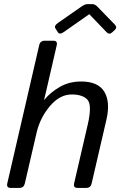

<svg xmlns="http://www.w3.org/2000/svg" viewBox="-20 -920 591 940"><path d="M251.5 -780.8Q243.2 -793.5 263.7 -807.6L377.9 -887.2Q396 -899.9 408.2 -899.9H432.6Q444.8 -899.9 457 -887.2L542 -799.8Q555.7 -785.6 541.5 -772.9L529.3 -761.7Q515.1 -748.5 501.5 -762.7L417.5 -850.1H416.5L291.5 -762.7Q272 -749 263.7 -761.7ZM32.7 0Q10.7 0 15.6 -22L171.9 -698.7Q176.8 -720.7 199.2 -720.7H241.2Q262.7 -720.7 257.8 -698.7L203.1 -461.4Q200.2 -447.8 195.8 -432.1H197.8Q226.6 -467.8 272.7 -494.4Q318.8 -521 377.4 -521Q460.4 -521 490.7 -470.9Q521 -420.9 501 -334L428.7 -22Q423.8 0 401.9 0H359.9Q337.9 0 342.8 -22L409.7 -310.5Q431.6 -406.2 408.2 -431.9Q384.8 -457.5 331.1 -457.5Q272.5 -457.5 224.4 -400.6Q176.3 -343.8 159.2 -270.5L101.6 -22Q96.7 0 74.7 0Z"/></svg>

Font: Istok
Style: Italic
Weight: 500
Italic angle: -13°
Designer: Andrey V. Panov
Foundry: Andrey V. Panov
Version: Version 1.0.3